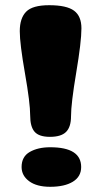

<svg xmlns="http://www.w3.org/2000/svg" viewBox="-20 -711 389 738"><path d="M63 -69Q63 -109 94.5 -127Q126 -145 173 -145Q292 -145 292 -69Q292 -32 260 -12.5Q228 7 173 7Q121 7 92 -14.5Q63 -36 63 -69ZM293 -602Q293 -551 273 -432Q253 -313 253 -264Q253 -223 234 -204Q215 -185 172 -185Q130 -185 113 -204.5Q96 -224 96 -267Q96 -315 76 -429Q56 -543 56 -591Q56 -641 80.5 -666Q105 -691 169 -691Q236 -691 264.5 -670Q293 -649 293 -602Z"/></svg>

Font: Coiny
Style: Regular
Weight: 400
Version: Version 001.001